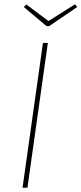

<svg xmlns="http://www.w3.org/2000/svg" viewBox="-20 -883 383 903"><path d="M205 -681 109 0H86L182 -681ZM333 -863 343 -850 211 -760H199L92 -850L104 -862L208 -784Z"/></svg>

Font: Fira Sans Thin
Style: Italic
Weight: 250
Italic angle: -8°
Designer: Carrois Corporate & Edenspiekermann AG
Foundry: Carrois Corporate GbR & Edenspiekermann AG
Version: Version 4.203